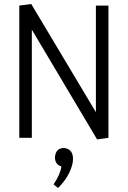

<svg xmlns="http://www.w3.org/2000/svg" viewBox="-20 -687 637 957"><path d="M520.5 0V-659.2H458V-127.9L135.7 -667L76.2 -659.2V0H138.7V-539.1L463.9 7.8ZM343.8 104.5Q343.8 62.5 310.5 52.7Q303.7 50.8 297.9 50.8Q266.6 50.8 256.8 80.1Q253.9 89.8 253.9 98.6Q254.9 133.8 286.1 142.6Q281.2 180.7 247.1 232.4L269.5 250Q328.1 191.4 341.8 126Q343.8 114.3 343.8 104.5Z"/></svg>

Font: Yaldevi Colombo
Style: Regular
Weight: 400
Designer: Sol Matas, Denzil Rajitha, Kosala Senevirathne and Pathum Egodawatta
Foundry: Mooniak
Version: Version 1.020 ; ttfautohint (v1.6)